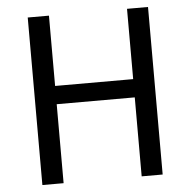

<svg xmlns="http://www.w3.org/2000/svg" viewBox="-52 -786 833 838"><g transform="rotate(-5 364.0 -367.0)"><path d="M100 0V-734H193V-426H535V-734H627V0H535V-346H193V0Z"/></g></svg>

Font: Chiron Sans HK TT
Style: Regular
Weight: 400
Designer: Ryoko NISHIZUKA 西塚涼子 (kana, bopomofo & ideographs); Paul D. Hunt (Latin, Greek & Cyrillic); Sandoll Communications 산돌커뮤니
Foundry: Adobe
Version: Version 2.022;hotconv 1.0.109;makeotfexe 2.5.65596